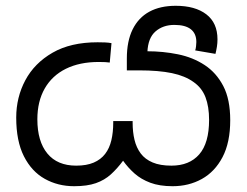

<svg xmlns="http://www.w3.org/2000/svg" viewBox="-20 -632 852 663"><path d="M576 11Q531 11 499 -1Q467 -13 444.5 -33Q422 -53 405 -77Q385 -50 363 -30Q341 -10 311 0.5Q281 11 236 11Q180 11 134.5 -14.5Q89 -40 62.5 -92.5Q36 -145 36 -226Q36 -296 67.5 -355Q99 -414 161.5 -450Q224 -486 317 -486Q330 -486 342.5 -485.5Q355 -485 365 -483L359 -416Q352 -417 343.5 -417.5Q335 -418 321 -418Q255 -418 207.5 -394.5Q160 -371 134.5 -326.5Q109 -282 109 -220Q109 -144 143.5 -102Q178 -60 243 -60Q279 -60 303.5 -70.5Q328 -81 343 -100.5Q358 -120 364.5 -147.5Q371 -175 371 -208V-214H438V-208Q438 -176 444.5 -149Q451 -122 466 -102Q481 -82 507 -71Q533 -60 572 -60Q634 -60 668 -99Q702 -138 702 -218Q702 -264 689.5 -296.5Q677 -329 648 -349Q619 -370 573.5 -379.5Q528 -389 460 -389H418V-430Q418 -490 438 -530.5Q458 -571 495.5 -591.5Q533 -612 587 -612Q654 -612 692.5 -582.5Q731 -553 731 -496Q731 -483 729 -470.5Q727 -458 724 -446L654 -458Q656 -463 657 -472.5Q658 -482 658 -487Q658 -516 639 -531Q620 -546 582 -546Q543 -546 517 -523.5Q491 -501 489 -452L473 -455H488Q543 -455 594.5 -444.5Q646 -434 686.5 -407.5Q727 -381 751 -335Q775 -289 775 -217Q775 -140 748.5 -89.5Q722 -39 677 -14Q632 11 576 11Z"/></svg>

Font: hexusinhala05
Style: Book
Weight: 400
Designer: Jelle Bosma - Monotype Design Team
Foundry: Monotype Imaging Inc.
Version: Version 2.003